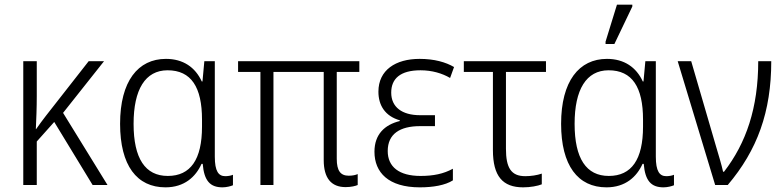

<svg xmlns="http://www.w3.org/2000/svg" viewBox="-20 -795 3365 825"><path d="M427 -532H361L177 -297C162 -278 150 -261 135 -240H134C136 -283 138 -332 138 -383V-532H80V0H138V-187L213 -271L378 0H442L251 -310Z M691 10C772 10 821 -35 846 -91H851C857 -18 883 10 936 10C953 10 972 5 981 1V-44C972 -40 959 -38 948 -38C919 -38 903 -59 903 -122V-532H858L850 -445H847C819 -506 767 -542 693 -542C573 -542 496 -446 496 -263C496 -84 568 10 691 10ZM701 -39C604 -39 554 -114 554 -263C554 -410 604 -493 700 -493C802 -493 848 -420 848 -281V-251C848 -110 799 -39 701 -39Z M1465 9C1489 9 1508 4 1517 0V-47C1508 -43 1495 -40 1479 -40C1443 -40 1427 -61 1427 -113V-486H1524V-532H1003V-486H1099V0H1155V-486H1371V-107C1371 -30 1403 9 1465 9Z M1784 10C1841 10 1893 1 1926 -20V-70C1886 -48 1842 -39 1787 -39C1695 -39 1646 -78 1646 -146C1646 -220 1699 -253 1785 -253H1849V-300H1785C1707 -300 1661 -335 1661 -397C1661 -457 1700 -493 1787 -493C1836 -493 1880 -480 1914 -460L1931 -507C1895 -528 1846 -542 1783 -542C1680 -542 1606 -494 1606 -401C1606 -342 1635 -296 1698 -278V-275C1633 -259 1589 -218 1589 -143C1589 -54 1649 10 1784 10Z M2228 10C2259 10 2291 4 2308 -3V-49C2288 -42 2261 -38 2237 -38C2176 -38 2154 -74 2154 -156V-486H2326V-532H1973V-486H2098V-150C2098 -38 2140 10 2228 10Z M2582 -606H2620L2697 -767V-775H2631L2582 -616ZM2586 10C2667 10 2716 -35 2741 -91H2746C2752 -18 2778 10 2831 10C2848 10 2867 5 2876 1V-44C2867 -40 2854 -38 2843 -38C2814 -38 2798 -59 2798 -122V-532H2753L2745 -445H2742C2714 -506 2662 -542 2588 -542C2468 -542 2391 -446 2391 -263C2391 -84 2463 10 2586 10ZM2596 -39C2499 -39 2449 -114 2449 -263C2449 -410 2499 -493 2595 -493C2697 -493 2743 -420 2743 -281V-251C2743 -110 2694 -39 2596 -39Z M3053 0H3107C3234 -150 3294 -314 3294 -532H3238C3238 -331 3186 -180 3091 -57H3087C3081 -86 3066 -134 3057 -165L2950 -532H2892Z"/></svg>

Font: Noto Sans SemiCondensed Light
Style: Regular
Weight: 300
Width: 4
Designer: Monotype Design Team
Foundry: Monotype Imaging Inc.
Version: Version 2.013